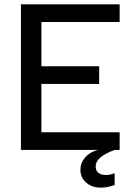

<svg xmlns="http://www.w3.org/2000/svg" viewBox="-20 -688 607 881"><path d="M468 115Q484 115 506 107V161Q472 173 443 173Q402 173 375.5 150Q349 127 349 91Q349 59 371 34Q393 9 429 0H76V-668H529V-587H170V-384H435V-303H170V-81H529V0H506Q419 32 419 75Q419 115 468 115Z"/></svg>

Font: Atkinson Hyperlegible Pro
Style: Regular
Weight: 400
Designer: Elliott Scott, Megan Eiswerth, Linus Boman, Theodore Petrosky, Jacob Perez
Foundry: Braille Institute
Version: Version 1.5.1